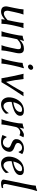

<svg xmlns="http://www.w3.org/2000/svg" viewBox="1490 -2228 748 3769"><g transform="rotate(90 1864.5 -344.0)"><path d="M363.8 -64Q315.4 -22 279.8 -6.1Q244.1 9.8 210 9.8Q174.3 9.8 150.6 -1.7Q127 -13.2 117.7 -32.2Q108.4 -51.3 106.2 -75.7Q104 -100.1 110.8 -126L136.7 -249Q162.1 -370.1 165 -429.2L168 -432.1Q181.2 -429.2 215.3 -429.2Q231 -429.2 243.2 -429.9Q255.4 -430.7 259.8 -431.6L264.6 -432.1L265.1 -429.2Q243.2 -372.1 216.8 -249L195.8 -149.9Q189.5 -123.5 191.2 -105Q192.9 -86.4 197.3 -74.7Q201.7 -63 210.9 -56.4Q220.2 -49.8 228.8 -47.4Q237.3 -44.9 247.6 -44.9Q296.4 -44.9 375.5 -119.1L402.8 -249Q428.2 -370.1 431.2 -429.2L433.6 -432.1Q446.8 -429.2 481 -429.2Q496.6 -429.2 509 -429.9Q521.5 -430.7 526.4 -431.6L530.8 -432.1L531.2 -429.2Q509.3 -372.1 482.9 -249L470.7 -191.9Q448.7 -88.9 446.8 0L444.3 2.9Q425.3 0 400.4 0Q392.6 0 365.2 2.9Q360.8 2.9 358.6 2.2Q356.4 1.5 356.9 0L365.7 -64Z M997.1 -180.2Q972.7 -64 969.2 0L966.3 2.9Q953.1 0 918.9 0Q903.3 0 890.9 0.7Q878.4 1.5 874 2L869.6 2.9L869.1 0Q891.6 -59.1 917.5 -180.2L938 -277.8Q951.2 -330.1 943.1 -355.5Q935.1 -380.9 897 -380.9Q861.8 -380.9 828.9 -365.5Q795.9 -350.1 750.5 -307.1L723.1 -180.2Q698.7 -64.5 694.8 0L692.4 2.9Q679.2 0 645 0Q629.4 0 616.9 0.7Q604.5 1.5 600.1 2L595.2 2.9V0Q616.7 -56.6 643.1 -180.2L654.8 -234.9Q680.7 -356 682.6 -411.1L685.1 -414.1Q699.7 -415 713.6 -418.2Q727.5 -421.4 735.1 -423.8Q742.7 -426.3 757.1 -431.9Q771.5 -437.5 776.4 -439Q785.2 -439 783.2 -429.2L758.8 -356.9H760.7Q815.4 -408.2 854.5 -423.6Q893.6 -439 939.5 -439Q972.2 -439 992.4 -427Q1012.7 -415 1020 -392.8Q1027.3 -370.6 1026.9 -343.8Q1026.4 -317.4 1018.6 -280.8Z M1255.9 -534.4Q1243.7 -549.8 1248 -569.8Q1252.4 -589.8 1271.2 -605.5Q1290 -621.1 1310.1 -621.1Q1330.1 -621.1 1342.3 -605.5Q1354.5 -589.8 1350.1 -569.8Q1345.7 -549.8 1326.9 -534.4Q1308.1 -519 1288.1 -519Q1268.1 -519 1255.9 -534.4ZM1188 -234.9Q1213.9 -356.9 1215.3 -411.1L1217.8 -414.1Q1229.5 -415 1240 -416.7Q1250.5 -418.5 1261.2 -421.6Q1272 -424.8 1278.1 -426.8Q1284.2 -428.7 1295.9 -433.1L1312 -439Q1321.3 -439 1319.3 -429.2Q1293.9 -354.5 1271.5 -251L1256.3 -180.2Q1232.9 -68.4 1228 0L1225.6 2.9Q1211.9 0 1177.7 0Q1162.1 0 1149.9 0.7Q1137.7 1.5 1132.8 2L1128.4 2.9L1127.9 0Q1151.9 -66.4 1176.3 -180.2Z M1518.1 2.9Q1481 -214.8 1428.2 -432.1Q1443.8 -429.2 1481 -429.2Q1517.6 -429.2 1531.2 -432.1Q1548.8 -261.2 1587.4 -90.3H1589.4L1617.2 -132.8L1648.4 -182.6L1676.8 -228.5L1708 -282.2L1735.4 -330.1L1766.6 -384.8Q1790.5 -427.2 1793.5 -432.1Q1801.8 -429.2 1826.7 -429.2Q1860.4 -429.2 1870.1 -432.1L1800.8 -327.1L1723.6 -210L1661.1 -110.4L1593.8 2.9Q1585.4 0 1555.7 0Q1528.8 0 1518.1 2.9Z M2178.2 -368.7Q2178.2 -388.2 2166.7 -395.5Q2155.3 -402.8 2128.9 -402.8Q2029.8 -402.8 1986.8 -231.9Q2018.6 -234.9 2050.5 -244.1Q2082.5 -253.4 2111.8 -269.3Q2141.1 -285.2 2159.7 -311.3Q2178.2 -337.4 2178.2 -368.7ZM1981.4 -197.3Q1980 -175.3 1980 -166Q1980 -103 2003.7 -70.6Q2027.3 -38.1 2063.5 -38.1Q2097.7 -38.1 2137 -68.8Q2176.3 -99.6 2198.7 -139.2L2205.1 -138.2Q2205.6 -134.3 2207.3 -122.6Q2209 -110.8 2210.7 -101.6Q2212.4 -92.3 2214.8 -87.4Q2183.1 -43.5 2134.8 -16.8Q2086.4 9.8 2026.4 9.8Q1965.3 9.8 1928.2 -34.4Q1891.1 -78.6 1891.1 -142.6Q1891.1 -181.6 1901.1 -222.2Q1911.1 -262.7 1932.4 -301.8Q1953.6 -340.8 1983.4 -371.1Q2013.2 -401.4 2057.1 -420.2Q2101.1 -439 2151.9 -439Q2253.4 -439 2253.4 -367.2Q2253.4 -356.4 2252.4 -348.1Q2251.5 -339.8 2245.6 -325.7Q2239.7 -311.5 2229.7 -300Q2219.7 -288.6 2199.5 -273.7Q2179.2 -258.8 2151.1 -246.3Q2123 -233.9 2079.6 -220.7Q2036.1 -207.5 1981.4 -197.3Z M2488.3 -354Q2517.1 -386.7 2557.9 -412.8Q2598.6 -439 2631.3 -439Q2648.4 -439 2670.9 -432.1L2674.3 -428.2L2638.7 -354L2629.9 -352.1Q2623 -358.4 2612.5 -361.8Q2602.1 -365.2 2595 -365.7Q2587.9 -366.2 2575.2 -366.2Q2546.9 -366.2 2509.3 -337.9Q2479.5 -313.5 2471.2 -272L2451.7 -180.2Q2428.2 -68.4 2423.3 0L2420.9 2.9Q2407.2 0 2373 0Q2357.4 0 2345.2 0.7Q2333 1.5 2328.1 2L2323.7 2.9L2323.2 0Q2347.2 -66.4 2371.6 -180.2L2383.3 -234.9Q2403.8 -331.1 2405.8 -411.1L2408.2 -414.1Q2422.9 -415 2436.5 -418Q2450.2 -420.9 2457.8 -423.6Q2465.3 -426.3 2478.5 -431.6Q2491.7 -437 2497.6 -439Q2506.3 -439 2504.4 -429.2L2486.3 -354Z M2663.6 -96.2 2677.7 -97.2Q2687 -65.4 2713.9 -46.1Q2740.7 -26.9 2774.9 -26.9Q2812.5 -26.9 2840.6 -50Q2868.7 -73.2 2877 -112.8Q2880.9 -126 2878.2 -136.2Q2875.5 -146.5 2871.1 -153.8Q2866.7 -161.1 2856.9 -167.2Q2847.2 -173.3 2836.9 -178.2Q2826.7 -183.1 2812 -189.5Q2805.2 -192.4 2801.3 -193.8L2775.9 -205.1Q2767.1 -209 2754.2 -216.6Q2741.2 -224.1 2733.2 -232.7Q2725.1 -241.2 2719.7 -252Q2706.1 -277.8 2714.4 -316.9Q2722.7 -356 2752.7 -384.8Q2782.7 -413.6 2819.1 -426.3Q2855.5 -439 2892.6 -439Q2953.6 -439 3003.9 -407.2L3004.9 -403.8L2971.7 -336.9L2958.5 -335.9Q2952.1 -362.3 2932.9 -382.6Q2913.6 -402.8 2880.9 -402.8Q2848.6 -402.8 2821.8 -384.3Q2794.9 -365.7 2788.6 -335.9Q2784.7 -318.8 2789.3 -305.7Q2793.9 -292.5 2805.9 -283.4Q2817.9 -274.4 2828.4 -269.5Q2838.9 -264.6 2854 -258.8Q2856 -258.3 2856.9 -257.8Q2871.1 -252.4 2880.4 -248.5Q2889.6 -244.6 2901.6 -238.8Q2913.6 -232.9 2921.1 -227.3Q2928.7 -221.7 2937 -214.1Q2945.3 -206.5 2949.7 -198Q2954.1 -189.5 2957.5 -178.7Q2960.9 -168 2960.7 -155Q2960.4 -142.1 2957 -127Q2952.1 -103.5 2940.4 -81.8Q2928.7 -60.1 2907.5 -38.3Q2886.2 -16.6 2850.1 -3.4Q2814 9.8 2768.1 9.8Q2697.8 9.8 2630.9 -17.1Z M3341.8 -368.7Q3341.8 -388.2 3330.3 -395.5Q3318.8 -402.8 3292.5 -402.8Q3193.4 -402.8 3150.4 -231.9Q3182.1 -234.9 3214.1 -244.1Q3246.1 -253.4 3275.4 -269.3Q3304.7 -285.2 3323.2 -311.3Q3341.8 -337.4 3341.8 -368.7ZM3145 -197.3Q3143.6 -175.3 3143.6 -166Q3143.6 -103 3167.2 -70.6Q3190.9 -38.1 3227.1 -38.1Q3261.2 -38.1 3300.5 -68.8Q3339.8 -99.6 3362.3 -139.2L3368.7 -138.2Q3369.1 -134.3 3370.8 -122.6Q3372.6 -110.8 3374.3 -101.6Q3376 -92.3 3378.4 -87.4Q3346.7 -43.5 3298.3 -16.8Q3250 9.8 3189.9 9.8Q3128.9 9.8 3091.8 -34.4Q3054.7 -78.6 3054.7 -142.6Q3054.7 -181.6 3064.7 -222.2Q3074.7 -262.7 3095.9 -301.8Q3117.2 -340.8 3147 -371.1Q3176.8 -401.4 3220.7 -420.2Q3264.6 -439 3315.4 -439Q3417 -439 3417 -367.2Q3417 -356.4 3416 -348.1Q3415 -339.8 3409.2 -325.7Q3403.3 -311.5 3393.3 -300Q3383.3 -288.6 3363 -273.7Q3342.8 -258.8 3314.7 -246.3Q3286.6 -233.9 3243.2 -220.7Q3199.7 -207.5 3145 -197.3Z M3591.8 -62Q3591.8 -45.9 3603 -36.9Q3614.3 -27.8 3634.8 -27.8Q3645 -27.8 3671.9 -32.2L3673.8 -28.8L3666 -2.9Q3618.7 9.8 3575.7 9.8Q3548.3 9.8 3527.1 -2.4Q3505.9 -14.6 3505.9 -41Q3505.9 -50.8 3525.9 -147.9L3594.7 -481.9Q3624 -624.5 3625 -669.9L3627.9 -672.9Q3642.6 -673.8 3657.5 -677.2Q3672.4 -680.7 3679 -682.6Q3685.5 -684.6 3702.6 -691.2Q3719.7 -697.8 3721.7 -698.2Q3730.5 -698.2 3729 -688Q3702.6 -610.8 3678.7 -500L3603 -138.2L3599.1 -120.1Q3596.2 -106.4 3595.2 -100.3Q3594.2 -94.2 3593 -83.5Q3591.8 -72.8 3591.8 -62Z"/></g></svg>

Font: Linux Biolinum G
Style: Italic
Weight: 400
Italic angle: -12°
Designer: Philipp H. Poll
Foundry: Philipp H. Poll
Version: Version 0.5.1